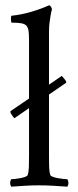

<svg xmlns="http://www.w3.org/2000/svg" viewBox="-20 -698 292 721"><path d="M89 -545Q89 -567 87.5 -580Q86 -593 80 -600.5Q74 -608 60.5 -610.5Q47 -613 23 -613Q23 -613 22 -617Q21 -621 21 -625.5Q21 -630 21.5 -634.5Q22 -639 24 -639Q61 -643 97 -653.5Q133 -664 164 -678Q168 -678 171.5 -672.5Q175 -667 175 -662Q172 -653 170 -640Q168 -629 166 -613Q164 -597 164 -577V-380L212 -413Q216 -409 223.5 -399.5Q231 -390 228 -387L164 -343V-113Q164 -91 164.5 -72Q165 -53 169 -41Q170 -37 178.5 -34Q187 -31 197.5 -29Q208 -27 218 -26Q228 -25 233 -25Q241 -11 233 3Q202 1 178.5 -0.5Q155 -2 126 -2Q97 -2 74.5 -0.5Q52 1 22 3Q14 -11 22 -25Q27 -25 36.5 -26Q46 -27 56.5 -29Q67 -31 75 -34Q83 -37 84 -41Q88 -53 88.5 -72Q89 -91 89 -113V-292L34 -254Q29 -259 23 -268.5Q17 -278 20 -281L89 -328Z"/></svg>

Font: Vermiglione
Style: Regular
Weight: 400
Version: Version 1.000